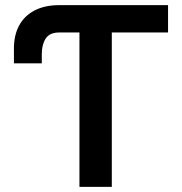

<svg xmlns="http://www.w3.org/2000/svg" viewBox="-20 -727 708 747"><path d="M633.8 -600.6H415V0H289.1V-600.6H210Q172.9 -600.6 157.7 -576.9Q142.6 -553.2 142.6 -516.6V-480.5H34.2V-539.1Q34.2 -590.3 54.7 -628.2Q75.2 -666 115 -686.5Q154.8 -707 210 -707H633.8Z"/></svg>

Font: Pretendard JP SemiBold
Style: Regular
Weight: 600
Designer: Base glyphs from Inter by Rasmus Andersson; Hangeul glyphs from Noto Sans CJK(Source Han Sans) by Jang Soo-young and Kan
Foundry: Kil Hyung-jin
Version: Version 1.309